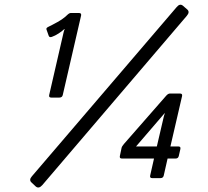

<svg xmlns="http://www.w3.org/2000/svg" viewBox="-20 -769 897 829"><path d="M116.7 19.5Q103.5 8.3 117.7 -7.8L742.7 -738.3Q756.8 -755.4 770 -744.1L788.6 -728Q800.8 -717.3 786.6 -700.7L162.6 30.3Q147.5 47.4 134.3 36.1ZM506.3 -84.5Q495.1 -84.5 497.6 -95.7L504.9 -130.4Q506.3 -137.2 515.6 -147.9L697.8 -356Q706.1 -365.2 713.9 -365.2H756.8Q768.6 -365.2 766.1 -354L715.8 -136.7H750Q761.2 -136.7 758.8 -125.5L752 -95.7Q749.5 -84.5 738.3 -84.5H703.6L687 -11.2Q684.6 0 672.9 0H636.7Q626 0 628.4 -11.2L645 -84.5ZM567.4 -136.7H657.2L687 -264.6Q688.5 -271.5 691.9 -279.8H690.4ZM180.7 -641.6Q178.2 -648.4 189 -653.3Q201.7 -659.2 227.3 -673.3Q252.9 -687.5 269.5 -703.6Q278.8 -712.9 285.6 -712.9H320.8Q332.5 -712.9 330.1 -701.7L251 -358.9Q248.5 -347.7 236.3 -347.7H201.2Q189.9 -347.7 192.4 -358.9L254.4 -628.4Q255.9 -635.7 259.3 -643.6H257.8Q247.6 -633.8 232.7 -624.3Q217.8 -614.7 204.1 -609.9Q193.4 -606 190.4 -614.3Z"/></svg>

Font: Istok Web
Style: Italic
Weight: 400
Italic angle: -13°
Designer: Andrey V. Panov
Foundry: Andrey V. Panov
Version: Version 1.0.2g